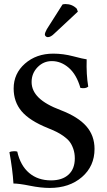

<svg xmlns="http://www.w3.org/2000/svg" viewBox="-20 -925 531 955"><path d="M46.9 -12.2Q42.5 -82.5 26.9 -168Q35.6 -172.9 49.8 -172.9Q61 -172.9 65.9 -170.9Q81.5 -101.6 125 -64.7Q168.5 -27.8 233.9 -27.8Q289.6 -27.8 320.8 -56.4Q352.1 -85 352.1 -137.2Q352.1 -163.1 344.7 -184.3Q337.4 -205.6 326.4 -220Q315.4 -234.4 296.4 -247.8Q277.3 -261.2 260.3 -269.5Q243.2 -277.8 217.8 -288.1Q127 -324.7 87.4 -371.6Q47.9 -418.5 47.9 -484.9Q47.9 -559.1 104.2 -608.6Q160.6 -658.2 245.1 -658.2Q294.4 -658.2 344.5 -645Q394.5 -631.8 411.1 -629.9Q408.7 -554.7 418.9 -494.1Q405.8 -482.9 379.9 -487.8Q360.8 -554.2 322.3 -587.6Q283.7 -621.1 237.8 -621.1Q196.3 -621.1 166.7 -590.6Q137.2 -560.1 137.2 -517.1Q137.2 -473.6 172.6 -439.2Q208 -404.8 282.2 -377Q368.7 -343.8 409.4 -297.1Q450.2 -250.5 450.2 -184.1Q450.2 -98.6 387.7 -44.4Q325.2 9.8 227.1 9.8Q183.1 9.8 128.7 -1.2Q74.2 -12.2 46.9 -12.2ZM291 -902.8Q296.9 -904.8 306.2 -904.8Q338.9 -904.8 361.8 -881.8L367.2 -867.2L250 -757.8Q232.4 -740.2 217.8 -740.2Q211.9 -740.2 207.5 -744.4Q203.1 -748.5 203.1 -752.9Q203.1 -762.2 212.9 -779.8Z"/></svg>

Font: Common Serif Medium
Style: Regular
Weight: 500
Designer: Philipp H. Poll, Khaled Hosny
Foundry: Stefan Peev, Context Ltd.
Version: Version 1.026